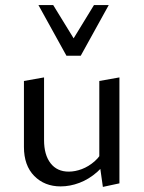

<svg xmlns="http://www.w3.org/2000/svg" viewBox="-20 -727 564 754"><path d="M218 5Q155 5 114.5 -36Q74 -77 74 -150V-409L153 -423V-177Q153 -119 178.5 -86Q204 -53 250 -53Q275 -53 301.5 -63Q328 -73 351.5 -93.5Q375 -114 390 -147L417 -123Q394 -80 361.5 -51.5Q329 -23 292 -9Q255 5 218 5ZM384 7 370 -92V-409L449 -423V-7ZM241 -508 256 -555 349 -707H407L297 -508ZM241 -508 131 -707H189L283 -554L297 -508Z"/></svg>

Font: Ysabeau Office Medium
Style: Regular
Weight: 500
Designer: Christian Thalmann (Catharsis Fonts)
Version: Version 2.001;gftools[0.9.30]; featfreeze: tnum,lnum,ss02